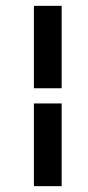

<svg xmlns="http://www.w3.org/2000/svg" viewBox="-20 -690 301 657"><path d="M96 -388V-670H191V-388ZM96 -53V-336H191V-53Z"/></svg>

Font: Junicode
Style: Bold
Weight: 700
Designer: Peter S. Baker
Version: Version 2.100; ttfautohint (v1.8.4)